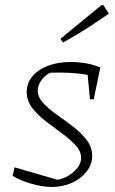

<svg xmlns="http://www.w3.org/2000/svg" viewBox="-20 -735 457 762"><path d="M30 -37 38 -71 223 -17 198 -20Q226 -23 249.5 -36.5Q273 -50 287.5 -69Q302 -88 302 -108Q302 -135 280 -158.5Q258 -182 226 -205.5Q194 -229 162 -253.5Q130 -278 108 -306.5Q86 -335 86 -370Q86 -405 108.5 -432Q131 -459 170.5 -474Q210 -489 261 -489Q290 -489 320 -484Q350 -479 378 -467L366 -430Q329 -439 292 -443Q255 -447 218 -447Q200 -447 182.5 -446.5Q165 -446 148 -443L185 -449Q161 -439 145.5 -418.5Q130 -398 130 -376Q130 -349 152 -325.5Q174 -302 206 -279.5Q238 -257 270 -232.5Q302 -208 324 -179.5Q346 -151 346 -115Q346 -83 324 -54.5Q302 -26 265.5 -9.5Q229 7 185 7Q150 7 105.5 -5.5Q61 -18 30 -37ZM337 -341 325 -468 378 -467 352 -341ZM230 -566 220 -581 383 -715H390L412 -681Q368 -650 323.5 -621.5Q279 -593 230 -566Z"/></svg>

Font: Piazzolla Thin Thin
Style: Italic
Weight: 250
Italic angle: -11.3°
Version: Version 2.005